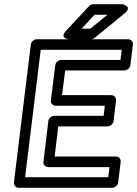

<svg xmlns="http://www.w3.org/2000/svg" viewBox="-20 -865 650 910"><path d="M99 -25 173 -629H557L551 -581H270C255 -581 243 -567 242 -556L221 -389C219 -374 232 -364 243 -364H477L471 -316H237C222 -316 210 -302 209 -291L186 -98C184 -83 197 -73 208 -73H499L493 -25ZM46 0C45 11 53 25 68 25H512C523 25 538 15 540 0L552 -98C553 -109 546 -123 531 -123H239L256 -266H490C501 -266 516 -276 518 -291L530 -389C531 -400 523 -414 508 -414H274L289 -531H570C581 -531 596 -541 598 -556L610 -654C611 -665 603 -679 588 -679H154C143 -679 128 -669 126 -654ZM489 -795 408 -729H367L428 -795ZM571 -802C611 -835 560 -845 560 -845H422C415 -845 407 -842 402 -836L294 -720C258 -681 308 -679 308 -679H412C418 -679 424 -682 429 -686Z"/></svg>

Font: Falling Sky
Style: ExtOuObl
Weight: 400
Designer: Paul D. Hunt
Foundry: Adobe Systems Incorporated
Version: Version 1.02